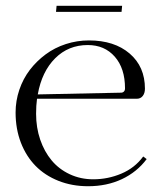

<svg xmlns="http://www.w3.org/2000/svg" viewBox="-20 -638 556 665"><path d="M34 0ZM401 -597H174L176 -618H403ZM34 -248Q34 -288.8 46.9 -326.9Q59.8 -365 83.2 -395.8Q106.8 -426.5 138 -449.6Q169.2 -472.8 208 -485.4Q246.8 -498 288 -498Q376 -498 429 -452.6Q482 -407.2 482 -331Q482 -315.2 474.4 -305.6Q466.8 -296 454 -296H108.2Q105 -272.2 105 -244Q105 -196.2 119.2 -154.5Q133.5 -112.8 158.9 -82.4Q184.2 -52 221.6 -34.5Q259 -17 303 -17Q353.8 -17 400.2 -36.6Q446.8 -56.2 476 -96L488 -87Q454.5 -42.2 402.4 -17.6Q350.2 7 285 7Q229.5 7 182.6 -11.6Q135.8 -30.2 103.1 -63.5Q70.5 -96.8 52.2 -144.2Q34 -191.8 34 -248ZM110.8 -311 399 -317Q405.2 -317 409.1 -320.9Q413 -324.8 413 -332Q413 -401.2 377.6 -441.6Q342.2 -482 284 -482Q217 -482 171 -436.1Q125 -390.2 110.8 -311Z"/></svg>

Font: FogtwoNo5
Style: Regular
Weight: 400
Designer: gluk (gluksza@wp.pl)
Foundry: gluk (gluksza@wp.pl)
Version: Version 0.87